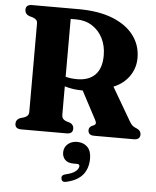

<svg xmlns="http://www.w3.org/2000/svg" viewBox="-63 -753 877 1077"><g transform="rotate(5 376.0 -214.0)"><path d="M688.5 -456Q688.5 -398.5 656.5 -352.8Q624.5 -307 568 -284L677 -97.5Q686 -82 695 -74.5Q704 -67 719 -61.5Q742.5 -51.5 742.5 -29.5Q742.5 0 707.5 0H484Q450 0 450 -29.5Q450 -43.5 464.5 -53L476.5 -58Q485.5 -62 487.2 -69Q489 -76 482 -89L398 -247.5H396Q366.5 -247.5 341.5 -251.5Q316.5 -255.5 296 -262V-103.5Q296 -88.5 301.8 -80.8Q307.5 -73 320 -68L343 -61Q364 -51 364 -29.5Q364 0 329 0H73.5Q38.5 0 38.5 -29.5Q38.5 -52 61 -62L84.5 -69Q97 -73.5 103.5 -81.2Q110 -89 110 -103.5V-598.5Q110 -612 103.5 -619.2Q97 -626.5 84.5 -631L61 -638Q38.5 -648 38.5 -670.5Q38.5 -700 73.5 -700H334.5Q448 -700 527 -668.8Q606 -637.5 647.2 -582.5Q688.5 -527.5 688.5 -456ZM296 -641.5V-316Q311 -311.5 327.2 -309.8Q343.5 -308 361.5 -308Q426.5 -308 462.5 -344.2Q498.5 -380.5 498.5 -453.5Q498.5 -508 476.8 -550.5Q455 -593 416.5 -617.2Q378 -641.5 327.5 -641.5ZM383 165.5Q350.5 165.5 334.8 149.2Q319 133 319 108Q319 79 340 60.8Q361 42.5 392.5 42.5Q428.5 42.5 450.5 64.5Q472.5 86.5 472.5 129Q472.5 184 443.8 220Q415 256 352.5 270.5Q327 277.5 322.5 256Q318 236.5 341 230Q382 221 399.2 206Q416.5 191 416.5 177Q416.5 165.5 402.5 165.5Z"/></g></svg>

Font: Fraunces 72pt Soft
Style: Bold
Weight: 700
Version: Version 1.000;[b76b70a41]